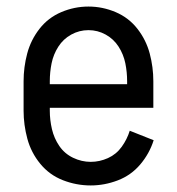

<svg xmlns="http://www.w3.org/2000/svg" viewBox="-20 -558 540 586"><path d="M257 8Q213 8 172 -8Q131 -24 103 -58Q75 -92 63.5 -134.5Q52 -177 52 -220V-310Q52 -353 63 -394.5Q74 -436 100.5 -470Q127 -504 167 -521Q207 -538 250 -538Q293 -538 333 -521Q373 -504 399.5 -470Q426 -436 437 -394.5Q448 -353 448 -310V-229H132V-220Q132 -192 138.5 -164Q145 -136 161 -112.5Q177 -89 203 -76.5Q229 -64 257 -64Q284 -64 309.5 -75.5Q335 -87 351.5 -110Q368 -133 376 -159L449 -130Q436 -89 408 -56Q380 -23 339.5 -7.5Q299 8 257 8ZM132 -301H368V-310Q368 -338 362.5 -365Q357 -392 342 -415.5Q327 -439 302.5 -452.5Q278 -466 250 -466Q222 -466 197.5 -452.5Q173 -439 158 -415.5Q143 -392 137.5 -365Q132 -338 132 -310Z"/></svg>

Font: Iosevka SS08
Style: Regular
Weight: 400
Monospace: yes
Designer: Belleve Invis
Foundry: Belleve Invis
Version: 2.1.0; ttfautohint (v1.8.2)